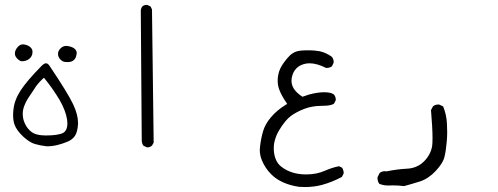

<svg xmlns="http://www.w3.org/2000/svg" viewBox="-20 -443 2040 787"><path d="M99.1 -201.2Q113.3 -211.9 113.3 -230.5Q113.3 -240.7 105.5 -248.5Q96.7 -257.3 81.1 -260.3Q77.6 -261.2 74.7 -261.2Q63 -261.2 54.2 -252Q41 -238.3 41 -223.6Q41 -212.4 50.8 -202.6Q60.5 -192.9 68.8 -191.9Q87.4 -191.9 99.1 -201.2ZM247.6 -189Q252.4 -188.5 256.8 -188.5Q274.9 -188.5 283.7 -197.8Q290.5 -204.1 293 -216.3Q294.4 -220.7 294.4 -224.6Q294.4 -234.9 287.6 -241.7Q278.3 -250.5 260.3 -253.9Q255.4 -254.9 251.5 -254.9Q238.3 -254.9 228 -244.6Q217.8 -234.4 217.8 -222.2Q217.8 -209 228 -198.7Q237.3 -189.5 247.6 -189ZM240.7 100.6Q220.7 112.3 167 112.3Q147 112.3 130.4 107.9Q104 101.1 86.4 71.8Q73.2 49.3 73.2 24.4Q73.2 7.3 79.6 -9.3Q87.4 -29.3 99.4 -46.6Q111.3 -64 118.2 -74.7Q125 -85.4 127.9 -89.6Q130.9 -93.8 134.3 -97.7Q142.6 -107.9 153.3 -118.2L160.2 -124.5Q182.6 -96.7 197 -75.7Q211.4 -54.7 224.1 -33.7Q249 9.8 254.9 46.4Q256.3 55.7 256.3 63Q256.3 89.8 240.7 100.6ZM150.4 -172.9Q90.3 -111.8 64.7 -72.5Q39.1 -33.2 35.2 5.4Q33.7 18.1 33.7 28.8Q33.7 51.8 39.6 67.9Q48.3 91.8 74.2 116Q100.1 140.1 122.1 147Q145 153.8 171.4 156.7Q193.4 156.7 214.6 151.6Q235.8 146.5 256.8 137.7Q275.9 129.9 286.6 114.7Q297.4 99.6 299.8 65.9Q299.8 62.5 299.8 59.6Q299.8 27.3 279.8 -15.6Q256.3 -64.5 182.6 -173.8Q175.8 -183.6 168.5 -183.6Q161.1 -183.6 150.4 -172.9Z M584 161.1Q594.7 161.1 603 153.8L609.9 141.6L603 -404.3L597.2 -416.5L584.5 -422.4Q582.5 -422.9 581.1 -422.9Q579.6 -422.9 577.6 -422.6Q575.7 -422.4 572.8 -421.9Q567.9 -420.4 563.5 -417Q558.1 -409.7 557.1 -399.9L561 131.8Q561 144.5 567.9 154.3L581.5 160.6Q582.5 161.1 584 161.1Z M1290.5 -232.9Q1283.7 -234.4 1270.8 -235.6Q1257.8 -236.8 1241.5 -236.8Q1225.1 -236.8 1213.9 -235.6Q1202.6 -234.4 1194.8 -231.9Q1177.7 -226.1 1165 -212.4Q1145.5 -191.4 1133.5 -171.1Q1121.6 -150.9 1118.7 -124Q1118.2 -118.2 1118.2 -112.3Q1118.2 -92.3 1125 -74.7Q1134.3 -50.8 1152.3 -24.4L1157.2 -17.1L1149.9 -12.7Q1114.7 9.3 1090.8 37.4Q1066.9 65.4 1058.1 95.7Q1049.3 126.5 1045.9 157.7Q1044.9 164.6 1044.9 171.4Q1044.9 193.4 1053.2 213.4Q1066.4 246.1 1091.8 271.5Q1121.6 301.3 1170.9 315.4Q1188 320.3 1206.1 322.8Q1218.3 323.7 1230 323.7Q1266.6 323.7 1299.8 314.9Q1342.3 303.2 1381.3 282.2L1388.2 269Q1388.7 267.1 1388.7 265.4Q1388.7 263.7 1388.4 261.2Q1388.2 258.8 1387.2 255.9Q1385.7 250 1382.3 244.6L1369.6 238.3Q1340.8 244.1 1313 256.3Q1278.3 272 1234.9 272Q1173.3 272 1132.3 239.7Q1106.4 219.2 1102.5 175.3Q1102.1 170.4 1102.1 165Q1102.1 159.7 1102.8 151.4Q1103.5 143.1 1106.4 132.8Q1111.8 111.3 1124.5 90.3Q1149.9 48.8 1172.1 32.5Q1194.3 16.1 1226.8 3.4Q1259.3 -9.3 1301.3 -9.3Q1336.9 -9.3 1349.1 -18.1L1356 -31.7Q1356.4 -33.2 1356.4 -34.2Q1356.4 -46.9 1348.1 -56.2Q1335.9 -64.9 1308.6 -64.9Q1281.7 -64.9 1247.6 -55.7Q1235.4 -52.2 1219.7 -46.4Q1204.6 -56.2 1196.8 -64.5Q1174.8 -85.9 1174.8 -112.3Q1174.8 -117.7 1175.8 -123.5Q1180.2 -147.9 1194.8 -162.6Q1206.1 -174.3 1223.6 -179.7Q1235.4 -183.6 1248.5 -183.6Q1278.8 -183.6 1316.4 -164.6Q1317.4 -164.6 1319.6 -164.6Q1321.8 -164.6 1325.7 -165Q1333.5 -166.5 1340.3 -170.9L1347.2 -185.1Q1347.7 -186.5 1347.7 -188.5Q1347.7 -201.7 1339.8 -210.4Q1316.9 -227.1 1290.5 -232.9Z M1571.3 317.4 1591.8 316.9Q1611.8 316.9 1636.2 319.8Q1665.5 312 1701.2 300.8Q1735.8 289.6 1765.6 258.1Q1795.4 226.6 1801.8 200.4Q1808.1 174.3 1811 139.6Q1813 118.2 1813 99.1Q1813 80.1 1812 64Q1810.1 25.9 1796.4 -6.8L1780.8 -14.2Q1778.8 -14.6 1777.3 -14.6Q1763.7 -14.6 1754.9 -7.3L1746.6 8.3Q1752.9 82.5 1752.9 122.1Q1752.9 142.6 1751.5 154.3Q1746.1 190.4 1718 218.5Q1689.9 246.6 1647.5 248.5Q1607.4 250.5 1564.9 259.3Q1561 258.8 1556.9 258.8Q1552.7 258.8 1547.1 260.3Q1541.5 261.7 1536.1 266.1L1527.8 282.7Q1527.3 284.7 1527.3 286.1Q1527.3 300.3 1534.7 310.5Q1552.2 317.4 1571.3 317.4Z"/></svg>

Font: NaikaiFont
Style: Light
Weight: 300
Version: Version 1.89